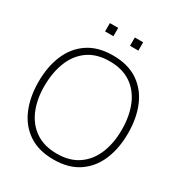

<svg xmlns="http://www.w3.org/2000/svg" viewBox="-209 -1043 1124 1200"><g transform="rotate(30 353.0 -442.5)"><path d="M413 -840V-900H473V-840ZM233 -840V-900H293V-840ZM353 15Q245.5 15 173.8 -33Q102 -81 66 -165.5Q30 -250 30 -360Q30 -470 66 -554.5Q102 -639 173.8 -687Q245.5 -735 353 -735Q460.5 -735 532.2 -687Q604 -639 640 -554.5Q676 -470 676 -360Q676 -250 640 -165.5Q604 -81 532.2 -33Q460.5 15 353 15ZM353 -27Q445.5 -27 507.2 -69.8Q569 -112.5 600 -187.5Q631 -262.5 631 -360Q631 -457.5 600 -532.8Q569 -608 507.2 -650.5Q445.5 -693 353 -693Q260.5 -693 199.2 -650.5Q138 -608 107 -532.8Q76 -457.5 75 -360Q74 -262.5 105 -187.5Q136 -112.5 198.2 -69.8Q260.5 -27 353 -27Z"/></g></svg>

Font: Manrope ExtraLight
Style: Regular
Weight: 200
Designer: Mikhail Sharanda
Foundry: Mikhail Sharanda
Version: Version 4.505